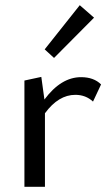

<svg xmlns="http://www.w3.org/2000/svg" viewBox="-20 -719 419 739"><path d="M342 -651 188 -496 152 -529 287 -699ZM292 -422Q341 -422 369 -394L338 -328Q310 -354 270 -354Q205 -354 153 -283V0H74V-409L139 -423L151 -336Q215 -422 292 -422Z"/></svg>

Font: EauTestInfant Medium
Style: Regular
Weight: 500
Designer: Christian Thalmann (Catharsis Fonts)
Version: Version 0.001;PS 000.001;hotconv 1.0.88;makeotf.lib2.5.64775